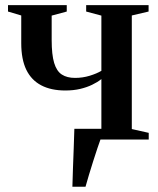

<svg xmlns="http://www.w3.org/2000/svg" viewBox="-20 -532 604 732"><path d="M256 180Q257 145.5 258.2 109Q259.5 72.5 261 34.5Q262.5 -3.5 263.5 -41H408L364 -3Q359 10 351.5 32.8Q344 55.5 335.2 82.8Q326.5 110 318.8 135.8Q311 161.5 306 180ZM287.5 0V-25.5L366.5 -40V-230.5Q351.5 -218.5 331.2 -208.8Q311 -199 285.5 -193Q260 -187 229 -187Q174.5 -187 137 -206.8Q99.5 -226.5 80.2 -266.2Q61 -306 61 -367.5V-473L10.5 -488V-512.5H234.5V-488L177 -472.5V-379.5Q177 -323.5 186.5 -292Q196 -260.5 215.8 -247.8Q235.5 -235 266 -235Q295 -235 322 -243.2Q349 -251.5 366.5 -262V-472.5L308.5 -488V-512.5H546.5V-488L482.5 -473V-40L547 -25.5V0Z"/></svg>

Font: Merriweather 120pt SemiBold
Style: Regular
Weight: 600
Version: Version 2.100